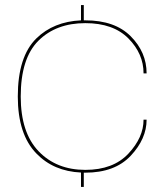

<svg xmlns="http://www.w3.org/2000/svg" viewBox="-20 -715 654 755"><path d="M298.5 20V-36.5Q190.5 -41.5 123 -111.5Q50 -186.5 50 -335.5Q50 -492.5 123 -564Q190.5 -630 298.5 -635V-695H309.5V-635Q312.5 -635 315.5 -635Q432 -635 494.2 -572.2Q556.5 -509.5 556.5 -426.5H544.5Q544.5 -503.5 485 -563.8Q425.5 -624 315.5 -624Q200.5 -624 131 -554.8Q61.5 -485.5 61.5 -335.5Q61.5 -193.5 131.8 -120.2Q202 -47 315.5 -47Q425 -47 484.8 -110.8Q544.5 -174.5 544.5 -244.5H556.5Q556.5 -169 494 -102.5Q431.5 -36 315.5 -36Q312.5 -36 309.5 -36V20Z"/></svg>

Font: Anybody ExtraExpanded Thin
Style: Regular
Weight: 100
Width: 8
Designer: Tyler Finck
Foundry: Etcetera Type Company
Version: Version 1.010; ttfautohint (v1.8.3) -l 8 -r 50 -G 200 -x 14 